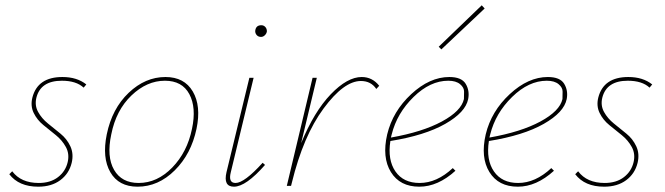

<svg xmlns="http://www.w3.org/2000/svg" viewBox="-20 -700 2504 723"><path d="M124 3Q51 3 15 -44L26 -55Q59 -11 126 -11Q170 -11 198.5 -33Q227 -55 235 -90Q242 -121 228 -146.5Q214 -172 190.5 -191Q167 -210 143.5 -229Q120 -248 107 -274.5Q94 -301 102 -333Q122 -410 215 -410Q270 -410 305 -382L295 -370Q267 -396 213 -396Q133 -396 117 -332Q110 -303 123.5 -278.5Q137 -254 160.5 -235Q184 -216 208 -196.5Q232 -177 245 -149Q258 -121 250 -87Q240 -46 207 -21.5Q174 3 124 3Z M498 3Q427 3 395.5 -51.5Q364 -106 382 -194Q402 -291 464.5 -350.5Q527 -410 603 -410Q674 -410 706 -355.5Q738 -301 720 -215Q700 -120 638 -58.5Q576 3 498 3ZM502 -11Q572 -11 628.5 -69Q685 -127 703 -215Q720 -295 693 -345.5Q666 -396 601 -396Q533 -396 475 -340.5Q417 -285 399 -194Q381 -110 409.5 -60.5Q438 -11 502 -11Z M963 -561Q953 -561 947 -567.5Q941 -574 941 -583Q943 -605 964 -605Q973 -605 979 -598.5Q985 -592 985 -582Q984 -574 977.5 -567.5Q971 -561 963 -561ZM861 3Q820 3 833 -52L919 -407H935L849 -51Q839 -11 867 -11Q900 -11 969 -87L978 -79Q906 3 861 3Z M1342 -410Q1382 -410 1408 -377L1397 -365Q1377 -395 1339 -395Q1275 -395 1198.5 -291.5Q1122 -188 1079 -12L1076 0H1060L1157 -407H1173L1114 -161Q1163 -280 1225.5 -345Q1288 -410 1342 -410Z M1805 -668 1642 -514 1632 -524 1794 -680ZM1672 -410Q1718 -410 1733.5 -384.5Q1749 -359 1743 -327Q1733 -277 1656.5 -233.5Q1580 -190 1450 -169Q1439 -98 1469 -54.5Q1499 -11 1560 -11Q1625 -11 1685 -67L1695 -57Q1629 3 1559 3Q1486 3 1452 -52Q1418 -107 1438 -194Q1459 -281 1528.5 -345.5Q1598 -410 1672 -410ZM1727 -327Q1727 -339 1727.5 -354.5Q1728 -370 1712.5 -383Q1697 -396 1668 -396Q1600 -396 1537.5 -335Q1475 -274 1455 -194L1452 -182Q1571 -203 1644 -242.5Q1717 -282 1727 -327Z M2043 -410Q2089 -410 2104.5 -384.5Q2120 -359 2114 -327Q2104 -277 2027.5 -233.5Q1951 -190 1821 -169Q1810 -98 1840 -54.5Q1870 -11 1931 -11Q1996 -11 2056 -67L2066 -57Q2000 3 1930 3Q1857 3 1823 -52Q1789 -107 1809 -194Q1830 -281 1899.5 -345.5Q1969 -410 2043 -410ZM2098 -327Q2098 -339 2098.5 -354.5Q2099 -370 2083.5 -383Q2068 -396 2039 -396Q1971 -396 1908.5 -335Q1846 -274 1826 -194L1823 -182Q1942 -203 2015 -242.5Q2088 -282 2098 -327Z M2255 3Q2182 3 2146 -44L2157 -55Q2190 -11 2257 -11Q2301 -11 2329.5 -33Q2358 -55 2366 -90Q2373 -121 2359 -146.5Q2345 -172 2321.5 -191Q2298 -210 2274.5 -229Q2251 -248 2238 -274.5Q2225 -301 2233 -333Q2253 -410 2346 -410Q2401 -410 2436 -382L2426 -370Q2398 -396 2344 -396Q2264 -396 2248 -332Q2241 -303 2254.5 -278.5Q2268 -254 2291.5 -235Q2315 -216 2339 -196.5Q2363 -177 2376 -149Q2389 -121 2381 -87Q2371 -46 2338 -21.5Q2305 3 2255 3Z"/></svg>

Font: EauTestInfant Thin
Style: Italic
Weight: 250
Italic angle: -12°
Designer: Christian Thalmann (Catharsis Fonts)
Version: Version 0.001;PS 000.001;hotconv 1.0.88;makeotf.lib2.5.64775